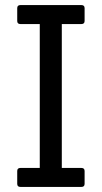

<svg xmlns="http://www.w3.org/2000/svg" viewBox="-20 -738 402 758"><path d="M301 0H61Q48 0 48 -12V-63Q48 -75 61 -75H137V-643H61Q48 -643 48 -655V-706Q48 -718 61 -718H301Q314 -718 314 -706V-655Q314 -643 301 -643H224V-75H301Q314 -75 314 -63V-12Q314 0 301 0Z"/></svg>

Font: Sanchez
Style: Regular
Weight: 400
Designer: Daniel Hernández
Foundry: LatinoType
Version: Version 1.001